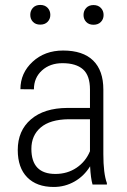

<svg xmlns="http://www.w3.org/2000/svg" viewBox="-20 -741 511 771"><path d="M351.6 0Q344.2 -25.4 341.8 -73.2Q317.4 -33.7 279.1 -12Q240.7 9.8 195.8 9.8Q127.4 9.8 89.4 -28.8Q51.3 -67.4 51.3 -138.7Q51.3 -216.3 104.2 -261.7Q157.2 -307.1 250.5 -307.6H341.3V-381.3Q341.3 -438 313.2 -462.6Q285.2 -487.3 231 -487.3Q180.7 -487.3 148.4 -458Q116.2 -428.7 116.2 -382.3L62 -382.8Q62 -447.8 110.8 -492.9Q159.7 -538.1 233.4 -538.1Q313 -538.1 354 -498Q395 -458 395 -381.3V-122.1Q395 -44.4 409.2 -5.9V0ZM202.6 -42.5Q250.5 -42.5 287.4 -67.4Q324.2 -92.3 341.3 -133.8V-262.2H255.4Q181.2 -261.2 143.6 -229.2Q106 -197.3 106 -143.1Q106 -42.5 202.6 -42.5ZM101.6 -681.2Q101.6 -698.2 112.3 -709.7Q123 -721.2 141.6 -721.2Q160.2 -721.2 171.1 -709.7Q182.1 -698.2 182.1 -681.2Q182.1 -664.6 171.1 -653.3Q160.2 -642.1 141.6 -642.1Q123 -642.1 112.3 -653.3Q101.6 -664.6 101.6 -681.2ZM315.4 -680.7Q315.4 -697.8 326.2 -709.2Q336.9 -720.7 355.5 -720.7Q374 -720.7 385 -709.2Q396 -697.8 396 -680.7Q396 -664.1 385 -652.8Q374 -641.6 355.5 -641.6Q336.9 -641.6 326.2 -652.8Q315.4 -664.1 315.4 -680.7Z"/></svg>

Font: TypoPRO Roboto
Style: Regular
Weight: 300
Designer: Google
Version: Version 2.136; 2016